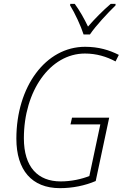

<svg xmlns="http://www.w3.org/2000/svg" viewBox="-20 -967 644 997"><path d="M414 -788H447C477 -833 540 -900 580 -939V-947H555C514 -912 470 -867 437 -829C418 -869 392 -915 368 -947H345L344 -939C368 -901 401 -830 414 -788ZM291 10C357 10 421 -3 477 -27L547 -356H354L346 -321H501L444 -53C404 -37 350 -25 295 -25C177 -25 104 -99 104 -249C104 -494 240 -689 421 -689C481 -689 533 -673 580 -648L597 -682C548 -707 492 -724 422 -724C217 -724 65 -517 65 -247C65 -84 145 10 291 10Z"/></svg>

Font: Noto Sans SemiCondensed ExtraLight
Style: Italic
Weight: 200
Width: 4
Italic angle: -12°
Designer: Monotype Design Team
Foundry: Monotype Imaging Inc.
Version: Version 2.013